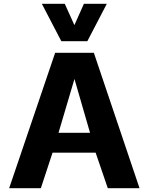

<svg xmlns="http://www.w3.org/2000/svg" viewBox="-20 -988 781 1008"><path d="M28.1 0 269.6 -710.9H472.7L712.5 0H545.9L482 -186.6H255.9L194.5 0ZM287.2 -290.8H452.7L370.9 -573.4ZM301.9 -771.8 199.8 -967.9H320.1L370.6 -856.1L420.4 -967.9H540.7L438.6 -771.8Z"/></svg>

Font: Comme
Style: Regular
Weight: 400
Designer: Vernon Adams
Foundry: Vernon Adams
Version: Version 1.000;gftools[0.9.27]